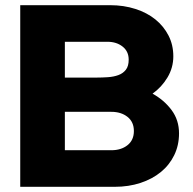

<svg xmlns="http://www.w3.org/2000/svg" viewBox="-20 -720 745 740"><path d="M58 -700H355H405Q457 -700 502 -685.5Q547 -671 579 -645Q611 -619 629.5 -583Q648 -547 648 -503Q648 -459 625.5 -421.5Q603 -384 568 -359Q613 -334 641.5 -295.5Q670 -257 670 -206Q670 -160 651.5 -122Q633 -84 600 -57Q567 -30 521.5 -15Q476 0 422 0H58ZM394 -559H230V-421H353Q374 -421 396 -422.5Q418 -424 436 -430.5Q454 -437 465 -451Q476 -465 476 -490Q476 -522 452.5 -540.5Q429 -559 394 -559ZM409 -141Q447 -141 471.5 -160.5Q496 -180 496 -215Q496 -250 471.5 -269.5Q447 -289 409 -289H230V-141Z"/></svg>

Font: Rosa Sans Black
Style: Regular
Weight: 900
Designer: Pentagram / MCKL
Foundry: Pentagram / MCKL
Version: Version 1.005;September 16, 2019;FontCreator 11.5.0.2425 64-